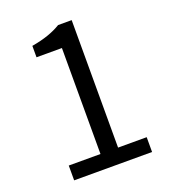

<svg xmlns="http://www.w3.org/2000/svg" viewBox="-134 -831 823 930"><g transform="rotate(-20 277.5 -366.5)"><path d="M88.4 0H490.1V-76.3H342.6V-733.4H272.6C233.4 -709.6 186.3 -692.6 121 -681.3V-622.5H251.9V-76.3H88.4Z"/></g></svg>

Font: Source Han Sans JP VF
Style: Regular
Weight: 250
Designer: Ryoko NISHIZUKA 西塚涼子 (kana, bopomofo & ideographs); Paul D. Hunt (Latin, Greek & Cyrillic); Sandoll Communications 산돌커뮤니
Foundry: Adobe
Version: Version 2.004;hotconv 1.0.118;makeotfexe 2.5.65603